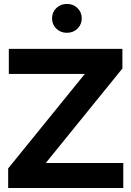

<svg xmlns="http://www.w3.org/2000/svg" viewBox="-20 -946 657 966"><path d="M21.1 0V-98.6L406.8 -574.1H24.4V-700H595.8V-601.4L210.3 -125.9H600.2V0ZM316.6 -781Q284.4 -781 263.1 -802.1Q241.8 -823.2 241.8 -853.6Q241.8 -884 263.1 -905.1Q284.4 -926.2 316.6 -926.2Q348.7 -926.2 370 -905.1Q391.3 -884 391.3 -853.6Q391.3 -823.2 370 -802.1Q348.7 -781 316.6 -781Z"/></svg>

Font: Red Hat Display
Style: Regular
Weight: 300
Designer: Pentagram, MCKL
Foundry: Pentagram, MCKL
Version: Version 1.023